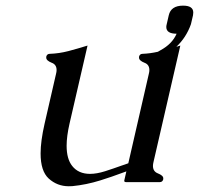

<svg xmlns="http://www.w3.org/2000/svg" viewBox="-20 -646 706 681"><path d="M524.4 -71.3Q522.5 -63.5 522.5 -57.6Q522.5 -38.1 539.6 -31.2Q559.6 -23.4 559.1 -13.2Q559.1 -11.7 559.1 -10.3Q556.6 0 546.4 0H427.7Q419.4 0 420.9 -6.3L428.2 -38.1Q398.9 -27.3 376.5 -19.5Q354 -11.7 335 -5.9Q286.1 9.3 236.8 14.2Q230 14.6 223.6 14.6Q183.1 14.6 152.8 -12.7Q124 -39.1 124 -101.6Q124 -145.5 138.2 -207.5L178.7 -383.8Q180.7 -391.1 180.7 -397.5Q180.7 -417 163.6 -423.3Q143.6 -431.2 144 -441.9Q144 -443.4 144 -444.8Q146.5 -455.1 156.7 -455.1Q189 -456.1 222.7 -464.8Q255.9 -473.6 290.5 -484.4L226.6 -207.5Q216.3 -162.6 216.3 -128.9Q216.3 -82 236.3 -57.1Q258.3 -29.3 299.3 -29.3Q322.8 -29.3 352.5 -38.6Q363.8 -42 381.8 -48.3Q399.9 -54.7 412.6 -59.1Q415 -60.1 421.4 -62Q427.7 -64 435.1 -66.9L507.8 -383.8Q509.8 -391.1 509.8 -397.5Q509.8 -417 492.7 -423.3Q472.7 -431.2 473.1 -441.9Q473.1 -443.4 473.1 -444.8Q475.6 -455.1 485.8 -455.1Q512.2 -456.1 540 -462.4Q544.4 -465.3 549.3 -467.8Q590.8 -490.2 606.4 -526.4Q569.8 -526.4 569.8 -550.3Q569.8 -554.7 571.3 -560.1L578.6 -591.8Q586.4 -626 629.4 -626Q665.5 -626 665.5 -601.6Q665.5 -597.2 664.6 -591.8L657.2 -560.1Q640.6 -513.2 605.5 -480Q612.3 -481.9 619.6 -484.4Z"/></svg>

Font: Caudex
Style: Italic
Weight: 400
Italic angle: -13°
Version: Version 1.04